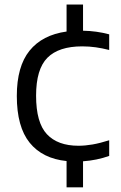

<svg xmlns="http://www.w3.org/2000/svg" viewBox="-20 -682 516 822"><path d="M265 120V7.5Q162 -3 107 -71Q52 -139 52 -271Q52 -397.5 106.5 -465Q161 -532.5 265 -547V-662.5H335.5V-550.5Q393.5 -549.5 447.5 -535V-468Q418 -475.5 390 -479.5Q362 -483.5 332 -483.5Q231.5 -483.5 183 -434.8Q134.5 -386 134.5 -272.5Q134.5 -157 180.8 -107.5Q227 -58 316 -58Q344.5 -58 376.2 -63.5Q408 -69 447.5 -81.5V-14.5Q394 4.5 335.5 8.5V120Z"/></svg>

Font: Encode Sans Semi Expanded
Style: Regular
Weight: 400
Width: 6
Designer: Multiple Designers
Foundry: Impallari Type
Version: Version 3.000; ttfautohint (v1.8.3) -l 8 -r 50 -G 200 -x 14 